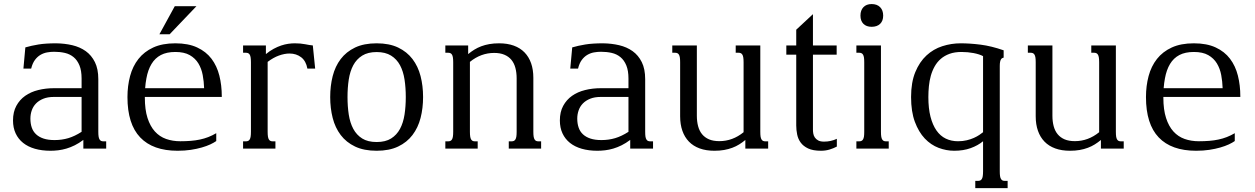

<svg xmlns="http://www.w3.org/2000/svg" viewBox="-20 -747 6308 965"><path d="M390.1 -259.8H251Q219.7 -259.8 197.5 -250.7Q175.3 -241.7 160.9 -226.8Q146.5 -211.9 139.6 -192.1Q132.8 -172.4 132.8 -150.9Q132.8 -126 139.6 -106Q146.5 -85.9 161.4 -72Q176.3 -58.1 199.2 -50.5Q222.2 -43 254.4 -43Q291 -43 323.5 -52.7Q356 -62.5 390.1 -84.5ZM474.1 -85Q474.1 -69.8 475.6 -60.5Q477.1 -51.3 480.5 -45.9Q483.9 -40.5 488.5 -38.6Q493.2 -36.6 500 -36.6H513.7V0H398.9V-43.9Q377 -27.3 355.7 -16.8Q334.5 -6.3 313.7 -0.2Q293 5.9 272.9 8.3Q252.9 10.7 233.9 10.7Q190.4 10.7 155.5 0.7Q120.6 -9.3 96.2 -28.8Q71.8 -48.3 58.6 -76.7Q45.4 -105 45.4 -141.6Q45.4 -184.1 62 -214.8Q78.6 -245.6 106.7 -265.4Q134.8 -285.2 172.1 -294.4Q209.5 -303.7 251 -303.7H390.1V-352.1Q390.1 -392.1 379.4 -418.2Q368.7 -444.3 350.1 -459.7Q331.5 -475.1 306.4 -481Q281.2 -486.8 252 -486.8Q234.4 -486.8 216.8 -483.6Q199.2 -480.5 183.3 -471.2Q167.5 -461.9 155.3 -445.3Q143.1 -428.7 136.7 -402.3H97.7L107.4 -508.8Q122.6 -513.2 138.7 -516.8Q154.8 -520.5 173.1 -523.4Q191.4 -526.4 213.1 -527.8Q234.9 -529.3 261.7 -529.3Q304.7 -528.8 343.3 -519.8Q381.8 -510.7 410.9 -490Q439.9 -469.2 457 -434.8Q474.1 -400.4 474.1 -349.1Z M861.3 -529.3Q926.3 -529.3 970.9 -508.5Q1015.6 -487.8 1043 -451.7Q1070.3 -415.5 1082.5 -366.9Q1094.7 -318.4 1094.7 -262.7V-259.8H708V-256.3Q708 -195.8 721.4 -154.1Q734.9 -112.3 758.5 -86.2Q782.2 -60.1 814.9 -48.6Q847.7 -37.1 886.2 -37.1Q914.6 -37.1 938.7 -39.1Q962.9 -41 984.9 -45.7Q1006.8 -50.3 1026.9 -58.1Q1046.9 -65.9 1066.9 -77.6V-38.1Q1055.2 -29.8 1036.9 -21.2Q1018.6 -12.7 993.9 -5.6Q969.2 1.5 939 6.1Q908.7 10.7 872.6 10.7Q748.5 10.7 684.6 -56.4Q620.6 -123.5 620.6 -259.3Q620.6 -315.4 633.8 -364.7Q647 -414.1 675.8 -450.7Q704.6 -487.3 750.2 -508.3Q795.9 -529.3 861.3 -529.3ZM1005.9 -303.7Q1004.9 -337.4 998.8 -369.9Q992.7 -402.3 977.1 -428.2Q961.4 -454.1 933.6 -470Q905.8 -485.8 861.3 -485.8Q817.9 -485.8 788.6 -470.5Q759.3 -455.1 741.5 -425.5Q723.6 -396 715.8 -353Q711.4 -330.1 709.5 -303.7ZM858.4 -715.8H967.3L832.5 -574.7H781.2Z M1325.2 -436V-85Q1325.2 -69.8 1326.7 -60.5Q1328.1 -51.3 1331.5 -45.9Q1335 -40.5 1339.6 -38.6Q1344.2 -36.6 1351.1 -36.6H1364.3V0H1201.7V-36.6H1215.3Q1221.7 -36.6 1226.6 -38.6Q1231.4 -40.5 1234.9 -45.9Q1238.3 -51.3 1239.7 -60.5Q1241.2 -69.8 1241.2 -85V-433.6Q1241.2 -448.7 1239.7 -458Q1238.3 -467.3 1234.9 -472.7Q1231.4 -478 1226.6 -480Q1221.7 -481.9 1215.3 -481.9H1201.7V-518.6H1316.4V-475.1Q1335.9 -491.2 1355.5 -501.7Q1375 -512.2 1393.3 -518.3Q1411.6 -524.4 1429 -526.9Q1446.3 -529.3 1461.9 -529.3Q1490.7 -529.3 1513.7 -524.7Q1536.6 -520 1552.2 -518.6L1564 -402.3H1524.9Q1518.1 -440.4 1493.7 -459.2Q1469.2 -478 1435.1 -478Q1410.2 -478 1381.8 -467.8Q1353.5 -457.5 1325.2 -436Z M1639.6 -259.3Q1639.6 -315.4 1652.1 -364.5Q1664.6 -413.6 1692.4 -450.2Q1720.2 -486.8 1764.6 -508.1Q1809.1 -529.3 1873 -529.3Q1936.5 -529.3 1981 -508.1Q2025.4 -486.8 2053.2 -450.2Q2081.1 -413.6 2093.8 -364.5Q2106.4 -315.4 2106.4 -259.3Q2106.4 -203.1 2093.8 -154.1Q2081.1 -105 2053.2 -68.4Q2025.4 -31.7 1981 -10.5Q1936.5 10.7 1873 10.7Q1809.1 10.7 1764.6 -10.5Q1720.2 -31.7 1692.4 -68.4Q1664.6 -105 1652.1 -154.1Q1639.6 -203.1 1639.6 -259.3ZM1726.6 -259.3Q1726.6 -212.4 1732.9 -171.1Q1739.3 -129.9 1755.6 -99.4Q1772 -68.8 1800.3 -51Q1828.6 -33.2 1873 -33.2Q1917.5 -33.2 1945.8 -51Q1974.1 -68.8 1990.5 -99.4Q2006.8 -129.9 2013.2 -171.1Q2019.5 -212.4 2019.5 -259.3Q2019.5 -306.2 2013.2 -347.4Q2006.8 -388.7 1990.5 -419.2Q1974.1 -449.7 1945.6 -467.5Q1917 -485.4 1873 -485.4Q1829.1 -485.4 1800.5 -467.5Q1772 -449.7 1755.6 -419.2Q1739.3 -388.7 1732.9 -347.4Q1726.6 -306.2 1726.6 -259.3Z M2341.8 -85Q2341.8 -69.8 2343.3 -60.5Q2344.7 -51.3 2348.1 -45.9Q2351.6 -40.5 2356.2 -38.6Q2360.8 -36.6 2367.7 -36.6H2380.9V0H2218.3V-36.6H2231.9Q2238.3 -36.6 2243.2 -38.6Q2248 -40.5 2251.5 -45.9Q2254.9 -51.3 2256.3 -60.5Q2257.8 -69.8 2257.8 -85V-433.6Q2257.8 -448.7 2256.3 -458Q2254.9 -467.3 2251.5 -472.7Q2248 -478 2243.2 -480Q2238.3 -481.9 2231.9 -481.9H2218.3V-518.6H2333V-475.1Q2347.7 -487.3 2363.8 -497.3Q2379.9 -507.3 2398.7 -514.4Q2417.5 -521.5 2439.7 -525.4Q2461.9 -529.3 2488.3 -529.3Q2530.3 -529.3 2562.5 -517.6Q2594.7 -505.9 2616.5 -483.4Q2638.2 -460.9 2649.4 -429Q2660.6 -397 2660.6 -356V-85Q2660.6 -69.8 2662.1 -60.5Q2663.6 -51.3 2667 -45.9Q2670.4 -40.5 2675 -38.6Q2679.7 -36.6 2686.5 -36.6H2699.7V0H2537.1V-36.6H2550.8Q2557.1 -36.6 2562 -38.6Q2566.9 -40.5 2570.3 -45.9Q2573.7 -51.3 2575.2 -60.5Q2576.7 -69.8 2576.7 -85V-353Q2576.7 -382.3 2570.3 -406Q2564 -429.7 2550.3 -446.3Q2536.6 -462.9 2515.1 -471.9Q2493.7 -481 2463.9 -481Q2397 -481 2341.8 -436Z M3138.7 -259.8H2999.5Q2968.3 -259.8 2946 -250.7Q2923.8 -241.7 2909.4 -226.8Q2895 -211.9 2888.2 -192.1Q2881.3 -172.4 2881.3 -150.9Q2881.3 -126 2888.2 -106Q2895 -85.9 2909.9 -72Q2924.8 -58.1 2947.8 -50.5Q2970.7 -43 3002.9 -43Q3039.6 -43 3072 -52.7Q3104.5 -62.5 3138.7 -84.5ZM3222.7 -85Q3222.7 -69.8 3224.1 -60.5Q3225.6 -51.3 3229 -45.9Q3232.4 -40.5 3237.1 -38.6Q3241.7 -36.6 3248.5 -36.6H3262.2V0H3147.5V-43.9Q3125.5 -27.3 3104.2 -16.8Q3083 -6.3 3062.3 -0.2Q3041.5 5.9 3021.5 8.3Q3001.5 10.7 2982.4 10.7Q2939 10.7 2904.1 0.7Q2869.1 -9.3 2844.7 -28.8Q2820.3 -48.3 2807.1 -76.7Q2793.9 -105 2793.9 -141.6Q2793.9 -184.1 2810.5 -214.8Q2827.1 -245.6 2855.2 -265.4Q2883.3 -285.2 2920.7 -294.4Q2958 -303.7 2999.5 -303.7H3138.7V-352.1Q3138.7 -392.1 3127.9 -418.2Q3117.2 -444.3 3098.6 -459.7Q3080.1 -475.1 3054.9 -481Q3029.8 -486.8 3000.5 -486.8Q2982.9 -486.8 2965.3 -483.6Q2947.8 -480.5 2931.9 -471.2Q2916 -461.9 2903.8 -445.3Q2891.6 -428.7 2885.3 -402.3H2846.2L2856 -508.8Q2871.1 -513.2 2887.2 -516.8Q2903.3 -520.5 2921.6 -523.4Q2939.9 -526.4 2961.7 -527.8Q2983.4 -529.3 3010.3 -529.3Q3053.2 -528.8 3091.8 -519.8Q3130.4 -510.7 3159.4 -490Q3188.5 -469.2 3205.6 -434.8Q3222.7 -400.4 3222.7 -349.1Z M3717.3 -433.6Q3717.3 -448.7 3715.8 -458Q3714.4 -467.3 3710.9 -472.7Q3707.5 -478 3702.6 -480Q3697.8 -481.9 3691.4 -481.9H3677.7V-518.6H3801.3V-85Q3801.3 -69.8 3802.7 -60.5Q3804.2 -51.3 3807.6 -45.9Q3811 -40.5 3815.7 -38.6Q3820.3 -36.6 3827.1 -36.6H3840.8V0H3726.1V-43.5Q3711.4 -31.2 3695.3 -21.2Q3679.2 -11.2 3660.4 -4.2Q3641.6 2.9 3619.4 6.8Q3597.2 10.7 3570.8 10.7Q3528.8 10.7 3496.6 -1Q3464.4 -12.7 3442.6 -35.2Q3420.9 -57.6 3409.7 -89.6Q3398.4 -121.6 3398.4 -162.6V-433.6Q3398.4 -448.7 3397 -458Q3395.5 -467.3 3392.1 -472.7Q3388.7 -478 3383.8 -480Q3378.9 -481.9 3372.6 -481.9H3358.9V-518.6H3482.4V-165.5Q3482.4 -136.2 3488.8 -112.5Q3495.1 -88.9 3508.8 -72.3Q3522.5 -55.7 3543.7 -46.6Q3564.9 -37.6 3595.2 -37.6Q3662.1 -37.6 3717.3 -82.5Z M4121.6 -35.2Q4156.2 -35.2 4186 -49.3V-10.3Q4169.4 -1.5 4149.4 4.6Q4129.4 10.7 4106 10.7Q4066.4 10.7 4042 -0.7Q4017.6 -12.2 4004.4 -30.3Q3991.2 -48.3 3986.6 -71Q3981.9 -93.8 3981.9 -116.2V-472.2H3932.1V-518.6H3981.9V-597.7L4065.9 -675.8V-518.6H4185.1V-472.2H4065.9V-94.2Q4065.9 -85.9 4067.6 -75.7Q4069.3 -65.4 4075.2 -56.4Q4081.1 -47.4 4092 -41.3Q4103 -35.2 4121.6 -35.2Z M4284.2 -518.6H4407.7V-85Q4407.7 -69.8 4409.2 -60.5Q4410.6 -51.3 4414.1 -45.9Q4417.5 -40.5 4422.1 -38.6Q4426.8 -36.6 4433.6 -36.6H4446.8V0H4284.2V-36.6H4297.9Q4304.2 -36.6 4309.1 -38.6Q4314 -40.5 4317.4 -45.9Q4320.8 -51.3 4322.3 -60.5Q4323.7 -69.8 4323.7 -85V-433.6Q4323.7 -448.7 4322.3 -458Q4320.8 -467.3 4317.4 -472.7Q4314 -478 4309.1 -480Q4304.2 -481.9 4297.9 -481.9H4284.2ZM4304.7 -668.5Q4304.7 -695.3 4319.6 -710.9Q4334.5 -726.6 4360.8 -726.6Q4388.2 -726.6 4403.6 -710.9Q4418.9 -695.3 4418.9 -668.5Q4418.9 -642.1 4403.6 -627.2Q4388.2 -612.3 4360.8 -612.3Q4334.5 -612.3 4319.6 -627.2Q4304.7 -642.1 4304.7 -668.5Z M4920.9 -464.8Q4912.1 -469.7 4899.9 -473.6Q4887.7 -477.5 4873.5 -480.2Q4859.4 -482.9 4843.8 -484.4Q4828.1 -485.8 4812.5 -485.8Q4778.3 -485.8 4752.7 -476.6Q4727.1 -467.3 4708.5 -451.2Q4689.9 -435.1 4677.7 -413.3Q4665.5 -391.6 4658.4 -366.5Q4651.4 -341.3 4648.7 -314Q4646 -286.6 4646 -259.3Q4646 -202.1 4656.7 -160.4Q4667.5 -118.7 4686.8 -91.1Q4706.1 -63.5 4733.6 -50.3Q4761.2 -37.1 4794.9 -37.1Q4818.8 -37.1 4839.1 -42Q4859.4 -46.9 4875 -54Q4890.6 -61 4902.1 -68.8Q4913.6 -76.7 4920.9 -82.5ZM5004.9 113.8Q5004.9 128.9 5006.3 138.2Q5007.8 147.5 5011.2 152.8Q5014.6 158.2 5019.3 160.2Q5023.9 162.1 5030.8 162.1H5044.4V198.7H4881.8V162.1H4895Q4901.4 162.1 4906.2 160.2Q4911.1 158.2 4914.6 152.8Q4918 147.5 4919.4 138.2Q4920.9 128.9 4920.9 113.8V-37.1Q4895 -15.6 4858.4 -2.4Q4821.8 10.7 4775.9 10.7Q4736.3 10.7 4697.5 -3.9Q4658.7 -18.6 4627.9 -51Q4597.2 -83.5 4578.1 -134.8Q4559.1 -186 4559.1 -259.3Q4559.1 -333 4580.3 -384.5Q4601.6 -436 4636.5 -468.3Q4671.4 -500.5 4716.3 -514.9Q4761.2 -529.3 4808.6 -529.3Q4855 -529.3 4908.9 -522.5Q4962.9 -515.6 5024.4 -494.1V-457.5Q5020.5 -456.5 5017.1 -454.8Q5013.7 -453.1 5011 -448.7Q5008.3 -444.3 5006.6 -436.5Q5004.9 -428.7 5004.9 -415.5Z M5504.4 -433.6Q5504.4 -448.7 5502.9 -458Q5501.5 -467.3 5498 -472.7Q5494.6 -478 5489.7 -480Q5484.9 -481.9 5478.5 -481.9H5464.8V-518.6H5588.4V-85Q5588.4 -69.8 5589.8 -60.5Q5591.3 -51.3 5594.7 -45.9Q5598.1 -40.5 5602.8 -38.6Q5607.4 -36.6 5614.3 -36.6H5627.9V0H5513.2V-43.5Q5498.5 -31.2 5482.4 -21.2Q5466.3 -11.2 5447.5 -4.2Q5428.7 2.9 5406.5 6.8Q5384.3 10.7 5357.9 10.7Q5315.9 10.7 5283.7 -1Q5251.5 -12.7 5229.7 -35.2Q5208 -57.6 5196.8 -89.6Q5185.5 -121.6 5185.5 -162.6V-433.6Q5185.5 -448.7 5184.1 -458Q5182.6 -467.3 5179.2 -472.7Q5175.8 -478 5170.9 -480Q5166 -481.9 5159.7 -481.9H5146V-518.6H5269.5V-165.5Q5269.5 -136.2 5275.9 -112.5Q5282.2 -88.9 5295.9 -72.3Q5309.6 -55.7 5330.8 -46.6Q5352.1 -37.6 5382.3 -37.6Q5449.2 -37.6 5504.4 -82.5Z M5980.5 -529.3Q6045.4 -529.3 6090.1 -508.5Q6134.8 -487.8 6162.1 -451.7Q6189.5 -415.5 6201.7 -366.9Q6213.9 -318.4 6213.9 -262.7V-259.8H5827.1V-256.3Q5827.1 -195.8 5840.6 -154.1Q5854 -112.3 5877.7 -86.2Q5901.4 -60.1 5934.1 -48.6Q5966.8 -37.1 6005.4 -37.1Q6033.7 -37.1 6057.9 -39.1Q6082 -41 6104 -45.7Q6126 -50.3 6146 -58.1Q6166 -65.9 6186 -77.6V-38.1Q6174.3 -29.8 6156 -21.2Q6137.7 -12.7 6113 -5.6Q6088.4 1.5 6058.1 6.1Q6027.8 10.7 5991.7 10.7Q5867.7 10.7 5803.7 -56.4Q5739.7 -123.5 5739.7 -259.3Q5739.7 -315.4 5752.9 -364.7Q5766.1 -414.1 5794.9 -450.7Q5823.7 -487.3 5869.4 -508.3Q5915 -529.3 5980.5 -529.3ZM6125 -303.7Q6124 -337.4 6117.9 -369.9Q6111.8 -402.3 6096.2 -428.2Q6080.6 -454.1 6052.7 -470Q6024.9 -485.8 5980.5 -485.8Q5937 -485.8 5907.7 -470.5Q5878.4 -455.1 5860.6 -425.5Q5842.8 -396 5835 -353Q5830.6 -330.1 5828.6 -303.7Z"/></svg>

Font: Arian AMU Serif
Style: Regular
Weight: 400
Designer: Ruben Hakobyan (Tarumian)
Foundry: Ruben Hakobyan (Tarumian)
Version: Version 1.002